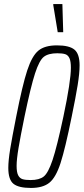

<svg xmlns="http://www.w3.org/2000/svg" viewBox="-20 -920 413 948"><path d="M21 -91Q21 -128 30.5 -185.5Q40 -243 60 -344Q91 -501 114.5 -572.5Q138 -644 169.5 -670Q201 -696 261 -696Q322 -696 347.5 -675Q373 -654 373 -597Q373 -559 363.5 -500Q354 -441 334 -344Q302 -186 279 -115Q256 -44 224 -18Q192 8 133 8Q72 8 46.5 -12.5Q21 -33 21 -91ZM293 -344Q330 -519 330 -586Q330 -617 323 -632.5Q316 -648 302 -652.5Q288 -657 263 -657Q219 -657 196.5 -639.5Q174 -622 153 -557.5Q132 -493 101 -344Q81 -246 71.5 -189.5Q62 -133 62 -101Q62 -70 69.5 -55Q77 -40 91 -35.5Q105 -31 131 -31Q174 -31 196 -48.5Q218 -66 239.5 -130Q261 -194 293 -344ZM265 -761 243 -895V-900H288L292 -766V-761Z"/></svg>

Font: Saira Ultra Condensed ExLight
Style: Italic
Weight: 200
Width: 1
Italic angle: -12°
Designer: Hector Gatti with collaboration of the Omnibus-Type team
Foundry: Omnibus-Type
Version: Version 1.001; ttfautohint (v1.8)